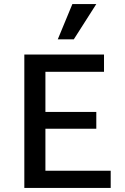

<svg xmlns="http://www.w3.org/2000/svg" viewBox="-20 -927 619 947"><path d="M526 0H100V-658H493V-573H204V-85H526ZM134 -292V-375H455V-292ZM265 -733 337 -907H455L344 -733Z"/></svg>

Font: Ysabeau SemiBold
Style: Regular
Weight: 600
Designer: Christian Thalmann (Catharsis Fonts)
Version: Version 2.000;gftools[0.9.27.dev2+g8671c4b]